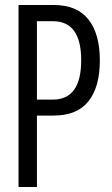

<svg xmlns="http://www.w3.org/2000/svg" viewBox="-20 -749 448 769"><path d="M54.2 0V-729H194.8Q288.6 -729 334.2 -671.1Q379.9 -613.3 379.9 -506.8Q379.9 -400.4 334.2 -343.3Q288.6 -286.1 194.8 -286.1H127.9V0ZM127.9 -350.1H191.9Q305.2 -350.1 305.2 -507.8Q305.2 -664.1 191.9 -664.1H127.9Z"/></svg>

Font: Lumene Sans Condensed
Style: Regular
Weight: 400
Width: 3
Designer: Deni Anggara
Version: Version 1.003;Glyphs 3.1.2 (3151)